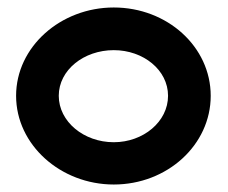

<svg xmlns="http://www.w3.org/2000/svg" viewBox="-20 -482 610 513"><path d="M23 -226C23 -95 142 11 284 11C427 11 543 -95 543 -226C543 -357 427 -462 284 -462C142 -462 23 -357 23 -226ZM137 -226C137 -295 204 -348 284 -348C363 -348 429 -295 429 -226C429 -157 363 -102 284 -102C204 -102 137 -157 137 -226Z"/></svg>

Font: Charger EcoBold
Style: Bold
Weight: 1000
Designer: Jasper
Foundry: Cannot Into Space Fonts
Version: Version 1.1